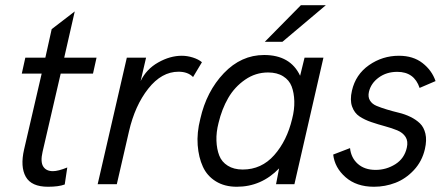

<svg xmlns="http://www.w3.org/2000/svg" viewBox="-20 -710 1723 740"><path d="M165 9.8Q101.1 9.8 79.3 -28.8Q57.6 -67.4 72.8 -133.8L140.6 -426.3H64L77.6 -487.8H154.8L179.2 -597.7L268.1 -666L227.5 -487.8H352.1L338.4 -426.3H213.9L144 -124.5Q135.3 -86.4 146.5 -68.4Q157.7 -50.3 184.1 -50.3Q204.1 -50.3 239.3 -64.5L229.5 1Q206.1 9.8 165 9.8Z M356.4 0 468.8 -487.8H543L522 -397.5Q543.9 -443.4 589.6 -469.2Q635.3 -495.1 680.7 -495.1Q701.7 -495.1 723.4 -488.3Q745.1 -481.4 758.3 -470.2L724.1 -413.1Q704.1 -433.6 668 -433.6Q603 -433.6 551.5 -368.4Q500 -303.2 477.1 -203.6L430.2 0Z M1235.8 -689.9 1068.4 -548.8H1000.5L1139.6 -689.9ZM1136.7 -418 1153.8 -487.8H1226.6L1114.7 0H1043.9L1055.7 -61Q987.3 9.8 892.6 9.8Q845.7 9.8 812 -11Q778.3 -31.7 762 -67.4Q745.6 -103 741.9 -150.6Q738.3 -198.2 752 -252Q775.9 -357.9 842.8 -428Q909.7 -498 998 -498Q1099.1 -498 1136.7 -418ZM1106 -252Q1115.2 -287.6 1114.3 -320.1Q1113.3 -352.5 1104 -377Q1094.7 -401.4 1071.3 -416Q1047.9 -430.7 1013.2 -430.7Q964.8 -430.7 924.6 -402.8Q884.3 -375 859.6 -332.3Q835 -289.6 822.3 -236.3Q813 -200.2 814.2 -167.7Q815.4 -135.3 825 -110.6Q834.5 -85.9 857.9 -71.3Q881.3 -56.6 915.5 -56.6Q987.8 -56.6 1036.9 -112.1Q1085.9 -167.5 1106 -252Z M1421.4 9.8Q1354 9.8 1312 -26.9Q1270 -63.5 1264.2 -114.3L1329.1 -139.2Q1333 -101.6 1359.1 -78.4Q1385.3 -55.2 1427.7 -55.2Q1468.8 -55.2 1503.7 -77.1Q1538.6 -99.1 1547.9 -140.6Q1553.7 -165.5 1543.2 -182.1Q1532.7 -198.7 1511.5 -207.5Q1490.2 -216.3 1463.9 -223.4Q1437.5 -230.5 1411.6 -239.3Q1385.7 -248 1365.7 -261.2Q1345.7 -274.4 1336.9 -299.6Q1328.1 -324.7 1336.4 -360.4Q1350.6 -422.9 1402.3 -459Q1454.1 -495.1 1517.6 -495.1Q1572.3 -495.1 1608.4 -467Q1644.5 -439 1658.7 -397.5L1597.2 -371.1Q1576.7 -433.1 1511.2 -433.1Q1469.7 -433.1 1439.7 -411.1Q1409.7 -389.2 1401.9 -356Q1397.5 -336.4 1405.8 -322.8Q1414.1 -309.1 1431.2 -302Q1448.2 -294.9 1470.7 -288.1Q1493.2 -281.2 1516.8 -275.6Q1540.5 -270 1562 -259.5Q1583.5 -249 1598.6 -234.4Q1613.8 -219.7 1619.6 -194.8Q1625.5 -169.9 1617.7 -135.7Q1606.9 -88.4 1575.2 -54.4Q1543.5 -20.5 1503.9 -5.4Q1464.4 9.8 1421.4 9.8Z"/></svg>

Font: HK Grotesk Italic
Style: Regular
Weight: 400
Italic angle: -13°
Designer: Alfredo Marco Pradil and Stefan Peev
Foundry: Hanken Design Co.
Version: Version 1.000;PS 001.000;hotconv 1.0.88;makeotf.lib2.5.64775